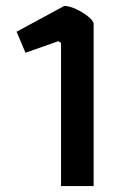

<svg xmlns="http://www.w3.org/2000/svg" viewBox="-20 -628 421 648"><path d="M186 -483 177 -489 66 -450 36 -521 197 -608Q214 -608 237.5 -597Q261 -586 278.5 -571.5Q296 -557 296 -547V0H186Z"/></svg>

Font: Athiti SemiBold
Style: Regular
Weight: 600
Designer: CadsonDemak Team
Foundry: CadsonDemak
Version: Version 1.033